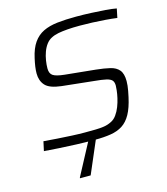

<svg xmlns="http://www.w3.org/2000/svg" viewBox="-128 -795 949 1091"><g transform="rotate(-15 346.0 -249.5)"><path d="M345 8Q291 8 237.5 6Q184 4 135.5 1Q87 -2 48 -5L60 -60Q96 -57 140 -54Q184 -51 225.5 -49Q267 -47 298 -47Q335 -47 363 -47.5Q391 -48 413.5 -51.5Q436 -55 456 -65Q476 -74 490.5 -94Q505 -114 514.5 -138.5Q524 -163 529.5 -187.5Q535 -212 537 -231.5Q539 -251 539 -259Q539 -280 529.5 -290.5Q520 -301 496 -306.5Q472 -312 428 -316L240 -336Q171 -344 146.5 -371.5Q122 -399 122 -442Q122 -460 125 -481.5Q128 -503 134 -529Q146 -584 169.5 -617.5Q193 -651 228 -668Q263 -685 311.5 -690.5Q360 -696 423 -696Q466 -696 510.5 -694Q555 -692 594 -689Q633 -686 658 -681L647 -628Q617 -632 579 -635Q541 -638 502 -639.5Q463 -641 430 -641Q388 -641 356.5 -638.5Q325 -636 301.5 -631.5Q278 -627 259 -617Q241 -608 227.5 -590Q214 -572 205.5 -548.5Q197 -525 193 -500Q189 -475 189 -453Q189 -423 207.5 -411Q226 -399 274 -394L453 -376Q501 -371 535 -363Q569 -355 587 -333.5Q605 -312 605 -268Q605 -256 603.5 -241.5Q602 -227 599 -211.5Q596 -196 592 -177Q579 -117 558.5 -80Q538 -43 508.5 -24Q479 -5 438.5 1.5Q398 8 345 8ZM206 197 207 192 315 -11H357L356 -6L269 197Z"/></g></svg>

Font: Saira SemiExpanded Light
Style: Italic
Weight: 300
Width: 6
Italic angle: -12°
Designer: Hector Gatti with collaboration of the Omnibus-Type team
Foundry: Omnibus-Type
Version: Version 1.101